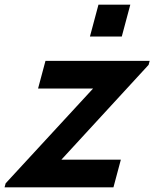

<svg xmlns="http://www.w3.org/2000/svg" viewBox="-104 -800 660 820"><path d="M280.1 -644H416.1L452.5 -780H316.5ZM-84.5 0H380.5L412.1 -118H158.1L530.6 -523L535.2 -540H90.2L58.6 -422H293.6L-79.9 -17Z"/></svg>

Font: Manrope
Style: ExtraBoldItalic
Weight: 800
Italic angle: -15°
Designer: Mikhail Sharanda
Foundry: Mikhail Sharanda
Version: Version 4.502;hotconv 1.0.109;makeotfexe 2.5.65596